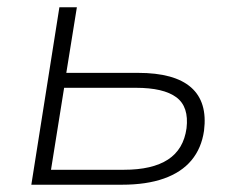

<svg xmlns="http://www.w3.org/2000/svg" viewBox="-20 -507 653 527"><path d="M66 0 143 -487H191L162 -307H359Q459 -307 504.5 -267Q550 -227 540 -148Q533 -100 505.5 -67Q478 -34 430 -17Q382 0 315 0ZM120 -41H320Q398 -41 441 -69Q484 -97 492 -155Q499 -214 464 -240Q429 -266 353 -266H156Z"/></svg>

Font: Nunito Sans 10pt SemiExpanded ExtraLight
Style: Italic
Weight: 250
Width: 6
Italic angle: -9°
Designer: Vernon Adams
Foundry: Vernon Adams
Version: Version 3.101;gftools[0.9.27]